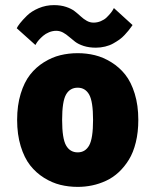

<svg xmlns="http://www.w3.org/2000/svg" viewBox="-20 -720 610 751"><path d="M355 -533.5Q328.5 -533.5 307.5 -540.2Q286.5 -547 273.8 -556.8Q261 -566.5 250 -576.2Q239 -586 226.5 -592.8Q214 -599.5 200 -599.5Q185.5 -599.5 171.8 -593.8Q158 -588 148.8 -580Q139.5 -572 132.2 -563.8Q125 -555.5 122 -550L118.5 -544L45.5 -609.5Q48.5 -616.5 58.2 -629Q68 -641.5 85.5 -658.8Q103 -676 131.2 -688Q159.5 -700 191 -700Q217.5 -700 238.5 -693Q259.5 -686 272.2 -676Q285 -666 296 -655.8Q307 -645.5 319.5 -638.5Q332 -631.5 346 -631.5Q360.5 -631.5 374.2 -637.2Q388 -643 396.8 -651.5Q405.5 -660 412.5 -668.5Q419.5 -677 422.5 -683L425.5 -688.5L498.5 -622Q498 -621.5 492.8 -614Q487.5 -606.5 482 -599.8Q476.5 -593 467.2 -583Q458 -573 446.8 -565Q435.5 -557 422 -549.5Q408.5 -542 391 -537.8Q373.5 -533.5 355 -533.5ZM284 11Q248.5 11 216 3Q183.5 -5 152.2 -24.5Q121 -44 98 -73.2Q75 -102.5 61 -148.2Q47 -194 47 -251Q47 -308 61 -353.5Q75 -399 97.8 -428Q120.5 -457 151.8 -476.5Q183 -496 215.8 -504Q248.5 -512 284 -512Q319 -512 351.5 -504Q384 -496 415.5 -476.5Q447 -457 470 -428Q493 -399 507 -353.5Q521 -308 521 -251Q521 -203 511.2 -163.2Q501.5 -123.5 484.2 -95.5Q467 -67.5 444.5 -46.5Q422 -25.5 395 -13Q368 -0.5 340.5 5.2Q313 11 284 11ZM284 -124Q313.5 -124 328.8 -151.2Q344 -178.5 344 -251Q344 -323 328.8 -350Q313.5 -377 284 -377Q253.5 -377 238.2 -350Q223 -323 223 -251Q223 -178 238.5 -151Q254 -124 284 -124Z"/></svg>

Font: League Mono Narrow ExtraBold
Style: Regular
Weight: 800
Width: 3
Designer: Tyler Finck
Foundry: The League of Moveable Type / Tyler Finck
Version: Version 2.210